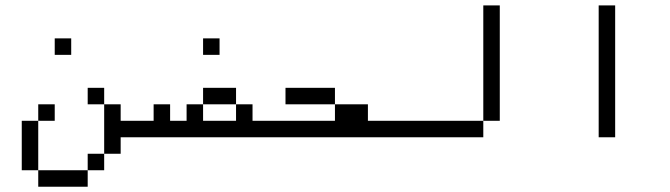

<svg xmlns="http://www.w3.org/2000/svg" viewBox="-20 -708 2540 728"><path d="M250 -500H187.5V-562.5H250ZM62.5 -250H125V-62.5H62.5ZM125 -62.5H312.5V0H125ZM125 -312.5H187.5V-250H125ZM312.5 -125H375V-62.5H312.5ZM312.5 -375H375V-312.5H312.5ZM375 -312.5H437.5V-250H500V-187.5H437.5V-125H375Z M812.5 -500H750V-562.5H812.5ZM500 -250H562.5V-312.5H625V-250H687.5V-312.5H750V-250H875V-312.5H937.5V-250H1000V-187.5H500ZM750 -375H875V-312.5H750Z M1250 -312.5H1062.5V-375H1250ZM1000 -250H1250V-312.5H1375V-250H1500V-187.5H1000Z M1875 -250H1812.5V-687.5H1875ZM1500 -250H1812.5V-187.5H1500Z M2312.5 -187.5H2250V-687.5H2312.5Z"/></svg>

Font: 寒蝉点阵体 16px
Style: Regular
Weight: 400
Designer: Designed by Warren2060
Foundry: ChillType
Version: Version 1.000